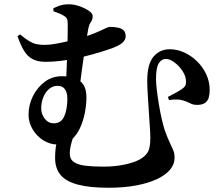

<svg xmlns="http://www.w3.org/2000/svg" viewBox="-20 -820 1040 899"><path d="M74.3 -658.7Q99.4 -637.5 117.3 -627Q135.2 -616.6 151.7 -613.2Q168.2 -609.8 189.5 -609.8Q213.1 -609.8 242.5 -615.3Q271.8 -620.7 300.7 -627.7Q329.6 -634.8 349.8 -640.3Q377.3 -647.6 402.1 -656.6Q426.9 -665.7 445.9 -674.6Q464.9 -683.4 477.5 -688.8Q490 -694.1 493.5 -694.1Q511.2 -694.1 528.6 -691.3Q546.1 -688.5 557.2 -679.4Q568.4 -670.3 568.4 -649.3Q568.4 -634.9 555.3 -621.8Q542.2 -608.6 508.2 -595.5Q486.3 -587.4 450.8 -576.4Q415.3 -565.4 372.4 -554.9Q329.5 -544.4 283.1 -537.5Q236.6 -530.6 192.1 -530.6Q156.6 -530.6 132.6 -543.3Q108.5 -555.9 92.4 -582.6Q76.3 -609.3 61.9 -650.6ZM229.7 -781.1Q247.6 -790 264 -795Q280.4 -800 302.4 -800Q326 -800 351.6 -791.1Q377.2 -782.2 395.6 -769.8Q413.9 -757.3 413.9 -745.1Q413.9 -727.4 405.6 -716.9Q397.3 -706.4 392.6 -681.3Q389.1 -661.7 384 -630.5Q378.9 -599.3 373.2 -561.6Q367.5 -523.9 362.3 -484.6Q357 -445.2 352.6 -408.4L289.2 -431.9Q290.7 -468.7 292.4 -507.9Q294.1 -547.2 295.2 -584.6Q296.4 -622 296.8 -653.6Q297.2 -685.2 297.2 -706.2Q297.2 -722.5 294.3 -730.5Q291.4 -738.5 280.3 -745.2Q271.1 -751.7 258.1 -756.8Q245.1 -762 230.5 -767.4ZM384.7 -363.4Q384.7 -331.5 377.7 -293.7Q370.6 -255.9 355.1 -221.6Q339.6 -187.3 314.1 -165.3Q288.7 -143.2 252 -143.2Q214 -143.2 182.6 -163.1Q151.3 -183 132.5 -215.1Q113.7 -247.2 113.7 -282.8Q113.7 -328.3 134.1 -369.6Q154.6 -411 189.6 -437Q224.7 -463.1 269.7 -463.1Q322.9 -463.1 353.8 -441.1Q384.7 -419.1 384.7 -363.4ZM232.1 -242.7Q267.2 -242.7 281.3 -276.5Q295.4 -310.2 295.4 -357.2Q295.4 -385.5 284.4 -401.8Q273.5 -418.1 249.1 -418.1Q226.6 -418.1 209.2 -402.9Q191.9 -387.7 182.4 -363.6Q172.9 -339.5 172.9 -312.6Q172.9 -286 189.3 -264.4Q205.7 -242.7 232.1 -242.7ZM333.7 -210.8Q322.2 -179.9 314.5 -151Q306.7 -122.1 306.7 -100.8Q306.7 -74.8 325.8 -61.5Q344.9 -48.2 379.9 -44Q414.8 -39.8 461.2 -39.8Q519.6 -39.8 563.4 -49.4Q607.2 -59.1 633 -72.7Q658 -86 671 -106.2Q683.9 -126.4 683.9 -173.3Q683.9 -193.7 681.5 -227.4Q679.2 -261 676.7 -300.5Q674.1 -340 671.8 -377.5Q669.4 -414.9 669.4 -441.5Q669.4 -519.5 698.6 -554.4Q727.7 -589.4 775.2 -589.4Q808.6 -589.4 841.5 -574.8Q874.3 -560.3 901.5 -534Q928.7 -507.8 945.3 -472.9Q961.8 -438.1 961.8 -398.3Q961.8 -380.8 957.9 -365.2Q954 -349.5 942 -339.6Q930.1 -329.6 905.3 -328.8Q889 -328.5 877.5 -333.2Q866 -337.9 853.4 -344Q840.8 -350.1 821.9 -353.1Q803.1 -356 771.6 -351.3L766 -366Q784.6 -375.4 804.9 -386.7Q825.3 -398 836.3 -406.4Q845.1 -413 848.1 -419.8Q851.1 -426.7 851.1 -436.7Q851.1 -461.9 835.3 -486.4Q819.6 -510.9 797.5 -527.4Q775.4 -544 756.2 -544Q735.3 -543.7 722.9 -522.7Q710.5 -501.7 710.5 -450.2Q710.5 -430.1 714.3 -398.2Q718.1 -366.3 724 -330.8Q729.9 -295.4 737.1 -263.7Q744.4 -232.1 750.3 -213.2Q764.5 -173.8 774.9 -152.4Q785.2 -131.1 791.3 -116.3Q797.4 -101.6 797.4 -80.9Q797.4 -50.7 776 -25.3Q754.7 0.1 714.2 19Q673.8 37.9 616.8 48.5Q559.8 59.1 488.4 59.1Q399 59.1 343.5 44.1Q288 29.2 263 -1.6Q238 -32.5 238 -79.6Q238 -117.5 244.4 -149.3Q250.8 -181.1 255.6 -210.6Z"/></svg>

Font: Noto Serif KR
Style: Regular
Weight: 200
Designer: Ryoko NISHIZUKA 西塚涼子 (kana & ideographs); Frank Grießhammer (Latin, Greek & Cyrillic); Wenlong ZHANG 张文龙 (bopomofo); San
Foundry: Adobe
Version: Version 2.001;hotconv 1.1.0;makeotfexe 2.6.0